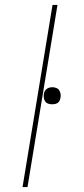

<svg xmlns="http://www.w3.org/2000/svg" viewBox="-20 -755 340 775"><path d="M71 0 192 -735H212L91 0ZM191 -334Q183 -334 175 -336.5Q167 -339 162.5 -345.5Q158 -352 157 -360Q156 -368 157 -376Q158 -382 161 -387.5Q164 -393 169 -396.5Q174 -400 180 -401.5Q186 -403 191 -403Q199 -403 207 -400Q215 -397 219 -390.5Q223 -384 224.5 -376Q226 -368 224 -360Q223 -354 220.5 -348.5Q218 -343 212.5 -339.5Q207 -336 201.5 -335Q196 -334 191 -334Z"/></svg>

Font: Iosevka Aile Thin
Style: Italic
Weight: 100
Italic angle: -9°
Designer: Belleve Invis
Foundry: Belleve Invis
Version: Version 31.1.0; ttfautohint (v1.8.4)